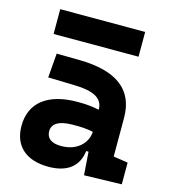

<svg xmlns="http://www.w3.org/2000/svg" viewBox="-111 -820 807 917"><g transform="rotate(15 293.0 -361.0)"><path d="M388.2 4.9 573.7 0V-107.4L502 -118.2V-309.6C502 -446.3 412.1 -518.6 224.6 -521L111.8 -522.5L102.1 -402.3L234.4 -398.9C327.6 -396.5 375 -372.1 375 -316.9V-315.4C343.8 -322.3 312 -325.7 269 -325.7C122.1 -325.7 38.6 -261.7 38.6 -146C38.6 -46.4 102.5 9.8 212.9 9.8C302.7 9.8 358.9 -29.8 368.2 -109.4H379.9ZM73.2 -609.4H493.2V-731.9H73.2ZM375 -206.5C373 -154.8 329.6 -101.6 245.6 -101.6C198.2 -101.6 172.9 -120.6 172.9 -155.8C172.9 -194.3 208.5 -214.4 275.4 -214.4C309.6 -214.4 337.4 -214.4 375 -206.5Z"/></g></svg>

Font: Cascadia Mono NF
Style: Bold
Weight: 700
Monospace: yes
Designer: Aaron Bell
Foundry: Saja Typeworks
Version: Version 2404.023